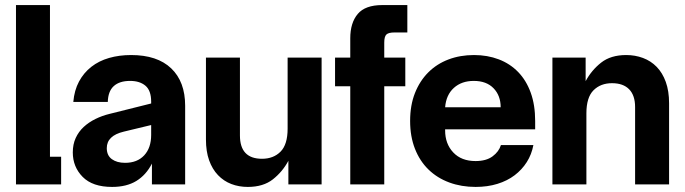

<svg xmlns="http://www.w3.org/2000/svg" viewBox="-20 -727 2699 757"><path d="M43 -707H177V-109H221V0H43Z M422 10Q345 10 306 -29.5Q267 -69 267 -126Q267 -158 278.5 -183Q290 -208 310 -226.5Q330 -245 356.5 -258Q383 -271 412 -278L576 -319V-326Q576 -370 553.5 -389Q531 -408 493 -408Q451 -408 428.5 -387.5Q406 -367 405 -325H269Q273 -371 291.5 -405.5Q310 -440 340 -463.5Q370 -487 410 -498.5Q450 -510 497 -510Q600 -510 655 -457.5Q710 -405 710 -310V0H579V-82Q556 -37 517.5 -13.5Q479 10 422 10ZM401 -143Q401 -114 421 -99.5Q441 -85 473 -85Q521 -85 548.5 -114.5Q576 -144 576 -195V-234L468 -208Q401 -192 401 -143Z M957 10Q922 10 892 -1.5Q862 -13 839.5 -36.5Q817 -60 804.5 -95Q792 -130 792 -177V-500H926V-193Q926 -101 1013 -101Q1058 -101 1086 -129Q1114 -157 1114 -220V-500H1248V0H1117V-93Q1094 -50 1056 -20Q1018 10 957 10Z M1361 -576Q1361 -637 1390.5 -672Q1420 -707 1487 -707H1586V-599H1535Q1512 -599 1503.5 -591Q1495 -583 1495 -559V-500H1578V-387H1495V0H1361V-387H1301V-500H1361Z M1855 10Q1799 10 1751.5 -7.5Q1704 -25 1669.5 -58.5Q1635 -92 1616 -140.5Q1597 -189 1597 -250Q1597 -312 1616 -360Q1635 -408 1668.5 -441.5Q1702 -475 1748 -492.5Q1794 -510 1849 -510Q1902 -510 1946.5 -493Q1991 -476 2023 -443Q2055 -410 2072.5 -361.5Q2090 -313 2090 -250V-217H1735V-213Q1735 -160 1767 -126Q1799 -92 1855 -92Q1897 -92 1922 -110.5Q1947 -129 1955 -155H2083Q2076 -118 2057 -88Q2038 -58 2009 -36Q1980 -14 1941 -2Q1902 10 1855 10ZM1954 -304Q1954 -350 1926 -379Q1898 -408 1848 -408Q1800 -408 1769.5 -380.5Q1739 -353 1735 -304Z M2158 -500H2289V-407Q2312 -450 2350 -480Q2388 -510 2449 -510Q2484 -510 2515 -498.5Q2546 -487 2569 -463.5Q2592 -440 2605 -404Q2618 -368 2618 -320V0H2484V-305Q2484 -351 2460.5 -375Q2437 -399 2393 -399Q2348 -399 2320 -371Q2292 -343 2292 -280V0H2158Z"/></svg>

Font: CyStack Display
Style: Bold
Weight: 700
Designer: Weizhong Zhang
Foundry: 本地遙控
Version: Version 1.000;Glyphs 3.1.2 (3151)